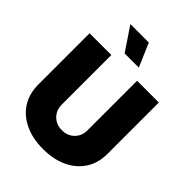

<svg xmlns="http://www.w3.org/2000/svg" viewBox="-267 -1088 1231 1231"><g transform="rotate(45 349.0 -472.5)"><path d="M465.8 -727.5H663.1V-261.7Q663.1 -178.7 623.5 -117.9Q584 -57.1 513.2 -24.2Q442.4 8.8 348.6 8.8Q254.9 8.8 184.3 -24.2Q113.8 -57.1 74.5 -117.9Q35.2 -178.7 35.2 -261.7V-727.5H232.4V-278.3Q232.4 -227.5 265.4 -194.8Q298.3 -162.1 348.6 -162.1Q399.9 -162.1 432.9 -194.8Q465.8 -227.5 465.8 -278.3ZM285.2 -794.9 178.7 -954.1H345.7L414.1 -794.9Z"/></g></svg>

Font: Inter Tight Black
Style: Regular
Weight: 900
Designer: Rasmus Andersson
Foundry: rsms
Version: Version 3.004; ttfautohint (v1.8.4.7-5d5b)